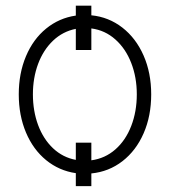

<svg xmlns="http://www.w3.org/2000/svg" viewBox="-20 -590 644 664"><path d="M295.9 -537.1Q356 -531.2 403.1 -494.6Q450.2 -458 476.6 -397.9Q502.9 -337.9 502.9 -263.7Q502.9 -189 476.8 -129.2Q450.7 -69.3 403.6 -32.7Q356.4 3.9 295.9 9.8V53.7H242.2V8.8Q184.6 0.5 139.6 -36.1Q94.7 -72.8 69.8 -131.8Q44.9 -190.9 44.9 -263.7Q44.9 -336.4 69.8 -395.5Q94.7 -454.6 139.6 -491.2Q184.6 -527.8 242.2 -536.1V-570.3H295.9ZM295.9 -35.6Q343.3 -42 378.9 -73.2Q414.6 -104.5 433.8 -154.3Q453.1 -204.1 453.1 -263.7Q453.1 -322.8 433.8 -372.3Q414.6 -421.9 378.9 -453.6Q343.3 -485.4 295.9 -491.7V-417H242.2V-490.2Q197.3 -481.4 163.6 -449.5Q129.9 -417.5 111.8 -369.1Q93.8 -320.8 93.8 -263.7Q93.8 -206.1 111.8 -157.5Q129.9 -108.9 163.6 -77.1Q197.3 -45.4 242.2 -37.1V-96.7H295.9Z"/></svg>

Font: Pretendard JP ExtraLight
Style: Regular
Weight: 200
Designer: Base glyphs from Inter by Rasmus Andersson; Hangeul glyphs from Noto Sans CJK(Source Han Sans) by Jang Soo-young and Kan
Foundry: Kil Hyung-jin
Version: Version 1.309